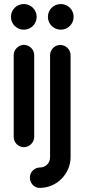

<svg xmlns="http://www.w3.org/2000/svg" viewBox="-20 -729 431 951"><path d="M47.9 -50.8C47.9 -23.4 70.3 0 98.1 0C126.5 0 149.4 -24.4 149.4 -50.8V-456.1C149.4 -483.4 126.5 -506.8 98.1 -506.8C70.8 -506.8 47.9 -482.4 47.9 -456.1ZM98.1 -582C133.3 -582 161.6 -610.4 161.6 -645.5C161.6 -680.7 133.3 -709 98.1 -709C62.5 -709 34.2 -680.7 34.2 -645.5C34.2 -610.4 62.5 -582 98.1 -582ZM228 -203.1V49.8C228 81.1 203.6 100.6 177.7 100.6C152.3 100.6 127.9 121.6 127.9 151.4C127.9 177.2 148.9 201.7 176.3 201.7C266.1 201.7 329.6 127 329.6 49.8V-456.1C329.6 -482.4 307.1 -506.3 278.3 -506.3C249 -506.3 228 -481 228 -456.1ZM281.2 -582C316.4 -582 344.7 -610.4 344.7 -645.5C344.7 -680.7 316.4 -709 281.2 -709C245.6 -709 217.3 -680.7 217.3 -645.5C217.3 -610.4 245.6 -582 281.2 -582Z"/></svg>

Font: LOB TGL 0-17
Style: Regular
Weight: 400
Designer: Peter Wiegel + adaptations and expanded glyphset by Studio LOB
Foundry: Peter Wiegel + adaptations and expanded glyphset by Studio LOB
Version: Version 1.003;Glyphs 3.1.2 (3151)